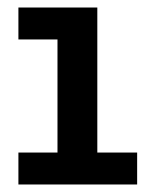

<svg xmlns="http://www.w3.org/2000/svg" viewBox="-20 -491 397 511"><path d="M133 -25V-471H239V-25ZM29 0V-85H345V0ZM29 -386V-471H214V-386Z"/></svg>

Font: BioRhyme Medium
Style: Regular
Weight: 500
Designer: Aoife Mooney
Foundry: Aoife Mooney Type
Version: Version 1.600;gftools[0.9.33]